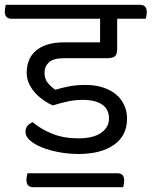

<svg xmlns="http://www.w3.org/2000/svg" viewBox="-48 -630 630 798"><path d="M90 148Q62 148 62 118Q62 112 63 105Q64 98 66 90H440Q468 90 468 120Q468 126 467 133Q466 140 464 148ZM182 -257Q208 -265 239 -271Q270 -277 307 -277Q349 -277 381.5 -266Q414 -255 435.5 -236.5Q457 -218 468.5 -192.5Q480 -167 480 -137Q480 -66 425.5 -28Q371 10 279 10Q237 10 197 2.5Q157 -5 126 -17.5Q95 -30 76.5 -46.5Q58 -63 58 -81Q58 -98 66.5 -107.5Q75 -117 88 -122Q122 -93 169.5 -74Q217 -55 277 -55Q340 -55 372.5 -78Q405 -101 405 -137Q405 -176 376.5 -195.5Q348 -215 295 -215Q264 -215 232 -208Q200 -201 172 -192Q154 -199 135 -212Q116 -225 100 -242Q84 -259 73.5 -280.5Q63 -302 63 -328Q63 -354 71.5 -377Q80 -400 98.5 -417Q117 -434 146.5 -444Q176 -454 218 -454H368V-552H0Q-28 -552 -28 -582Q-28 -588 -27 -595Q-26 -602 -24 -610H534Q562 -610 562 -580Q562 -574 561 -567Q560 -560 558 -552H439V-426Q439 -404 429.5 -396Q420 -388 396 -388H217Q174 -388 155.5 -371Q137 -354 137 -328Q137 -302 151 -285Q165 -268 182 -257Z"/></svg>

Font: Baloo 2
Style: Regular
Weight: 400
Designer: Sarang Kulkarni and Ek Type
Foundry: Ek Type
Version: Version 1.640;hotconv 1.0.111;makeotfexe 2.5.65597; ttfautoh